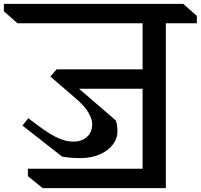

<svg xmlns="http://www.w3.org/2000/svg" viewBox="-80 -806 1036 991"><path d="M776 -686V165H140L64 103V65H656V-348H328L518 -184Q526 -160 526 -128Q526 -90 501.5 -58.5Q477 -27 433.5 -8.5Q390 10 336 10Q280 10 240 2L36 -158L66 -196Q158 -124 207 -99.5Q256 -75 298 -75Q342 -75 369 -99.5Q396 -124 396 -166Q396 -190 377.5 -223Q359 -256 318 -292L180 -411L212 -448H656V-686H10L-60 -748V-786H866L936 -724V-686Z"/></svg>

Font: Inknut Antiqua
Style: Regular
Weight: 400
Designer: Claus Eggers Sørensen
Foundry: Claus Eggers Sørensen
Version: Version 1.003; ttfautohint (v1.8.2) -l 8 -r 50 -G 200 -x 14 